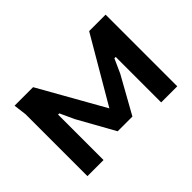

<svg xmlns="http://www.w3.org/2000/svg" viewBox="-103 -851 1114 1114"><g transform="rotate(-45 453.5 -294.0)"><path d="M90 -508 80 -588H232L458 -188L692 -588H827V0H695V-373H684L645 -286L519 -60H398L272 -286L232 -373H222V0H90Z"/></g></svg>

Font: Gold
Style: Regular
Weight: 400
Designer: jaiki
Version: Version 1.000